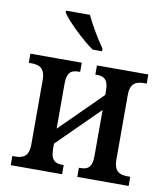

<svg xmlns="http://www.w3.org/2000/svg" viewBox="-85 -837 793 909"><g transform="rotate(10 311.5 -383.0)"><path d="M315 -606H360V-619C333 -657 294 -721 274 -766H159V-756C182 -721 262 -642 315 -606ZM28 0H275V-44H270C237 -44 212 -52 212 -112V-136L411 -333V-112C411 -52 386 -44 353 -44H348V0H595V-44H583C547 -44 516 -53 516 -113V-423C516 -483 547 -492 583 -492H595V-536H348V-492H353C386 -492 411 -484 411 -424V-405L212 -208V-424C212 -484 237 -492 270 -492H275V-536H28V-492H40C76 -492 107 -483 107 -423V-113C107 -53 76 -44 40 -44H28Z"/></g></svg>

Font: Noto Serif SemiCondensed Medium
Style: Regular
Weight: 500
Width: 4
Designer: Monotype Design Team
Foundry: Monotype Imaging Inc.
Version: Version 2.014